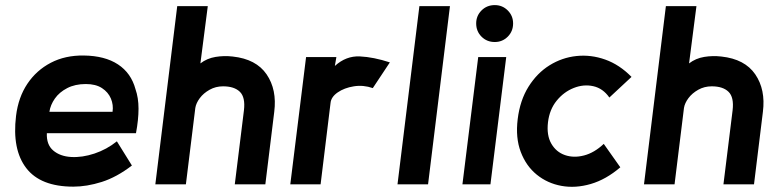

<svg xmlns="http://www.w3.org/2000/svg" viewBox="-20 -724 3056 754"><path d="M514 -201H164Q162 -156 189 -133Q216 -110 259.5 -107.5Q303 -105 351 -121Q399 -137 439 -169L498 -74Q438 -28 379.5 -9.5Q321 9 268 9Q139 9 83 -64Q27 -137 43 -269Q52 -342 87.5 -395Q123 -448 179.5 -477.5Q236 -507 309 -506Q392 -505 443.5 -471Q495 -437 512 -374Q524 -340 524 -297Q524 -254 514 -201ZM317 -394Q275 -394 244 -378Q213 -362 195.5 -337Q178 -312 174 -285H422Q426 -312 415.5 -337Q405 -362 380.5 -378Q356 -394 317 -394Z M1022 0H902L938 -291Q944 -342 922 -363.5Q900 -385 856 -385Q827 -385 803 -371.5Q779 -358 764.5 -338.5Q750 -319 747 -300L710 0H590L676 -700H796L767 -475Q793 -495 826.5 -500.5Q860 -506 894 -502Q986 -492 1027 -432Q1068 -372 1057 -285Z M1120 0 1182 -500H1301L1295 -465Q1339 -505 1393 -502.5Q1447 -500 1511 -479L1444 -378Q1407 -391 1369.5 -385Q1332 -379 1306 -361Q1280 -343 1278 -319L1239 0Z M1661 0H1541L1627 -700H1747Z M1923 -559Q1892 -559 1871 -580Q1850 -601 1850 -632Q1850 -662 1871 -683Q1892 -704 1923 -704Q1953 -704 1974 -683Q1995 -662 1995 -632Q1995 -601 1974 -580Q1953 -559 1923 -559ZM1906 0H1796L1858 -500H1968Z M2416 -67Q2360 -19 2300 -1.5Q2240 16 2185 6Q2130 -4 2088 -38Q2046 -72 2025 -127.5Q2004 -183 2013 -256Q2022 -330 2055.5 -383.5Q2089 -437 2138 -467.5Q2187 -498 2244 -504Q2301 -510 2357 -490Q2413 -470 2460 -422L2373 -341Q2348 -377 2310 -385.5Q2272 -394 2233 -378.5Q2194 -363 2166 -328.5Q2138 -294 2132 -244Q2126 -193 2145 -160Q2164 -127 2198.5 -115Q2233 -103 2273.5 -113.5Q2314 -124 2351 -159Z M2941 0H2821L2857 -291Q2863 -342 2841 -363.5Q2819 -385 2775 -385Q2746 -385 2722 -371.5Q2698 -358 2683.5 -338.5Q2669 -319 2666 -300L2629 0H2509L2595 -700H2715L2686 -475Q2712 -495 2745.5 -500.5Q2779 -506 2813 -502Q2905 -492 2946 -432Q2987 -372 2976 -285Z"/></svg>

Font: Kulim Park
Style: Bold Italic
Weight: 700
Italic angle: -8°
Designer: Noponies / Dale Sattler
Foundry: Noponies
Version: Version 1.000; ttfautohint (v1.8.3)